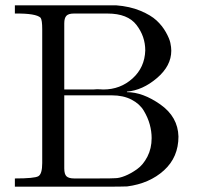

<svg xmlns="http://www.w3.org/2000/svg" viewBox="-20 -704 748 723"><path d="M625 -513Q625 -456 571 -410Q517 -364 458 -359V-357Q518 -357 584 -310.5Q650 -264 652 -190Q652 -112 597.5 -62.5Q543 -13 459 -2Q447 -1 351 -1H36V-32Q110 -32 124.5 -40.5Q139 -49 139 -90V-594Q139 -628 133 -637Q116 -654 36 -653V-684H417Q469 -680 508.5 -663.5Q548 -647 569.5 -627Q591 -607 604.5 -583Q618 -559 621.5 -542.5Q625 -526 625 -513ZM369 -367Q433 -367 479 -408.5Q525 -450 527 -514Q527 -567 494 -610Q461 -653 385 -653H258Q238 -653 230 -644.5Q222 -636 222 -616V-367H330Q338 -368 346 -368Q354 -368 359.5 -367.5Q365 -367 369 -367ZM414 -33Q429 -33 450.5 -41.5Q472 -50 495.5 -66.5Q519 -83 535 -114Q551 -145 551 -184Q551 -209 544 -235Q537 -261 521.5 -287Q506 -313 475 -329Q444 -345 401 -345H222V-70Q222 -48 230.5 -40Q239 -32 260 -32H337Q409 -32 414 -33Z"/></svg>

Font: cwTeXMing
Style: Medium
Weight: 500
Version: Version 1.17